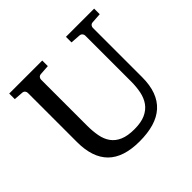

<svg xmlns="http://www.w3.org/2000/svg" viewBox="-167 -850 1046 1046"><g transform="rotate(-45 356.0 -327.5)"><path d="M627 -624Q616.2 -623 611.1 -616.2Q606 -609.4 606 -602.1V-222.2Q606 -160.6 589.4 -115.7Q572.8 -70.8 540.3 -41.5Q507.8 -12.2 459.7 2Q411.6 16.1 349.1 16.1Q225.1 16.1 165 -43.9Q105 -104 105 -222.2V-602.1Q105 -609.4 99.9 -616.2Q94.7 -623 84 -624L30.8 -627.9V-670.9H285.2V-627.9L228 -624Q217.3 -623 212.2 -616.2Q207 -609.4 207 -602.1V-248Q207 -204.1 213.9 -167.7Q220.7 -131.3 239.3 -105.5Q257.8 -79.6 290.8 -65.2Q323.7 -50.8 376 -50.8Q427.7 -50.8 460.9 -65.9Q494.1 -81.1 513.2 -107.7Q532.2 -134.3 539.6 -170.4Q546.9 -206.5 546.9 -248V-602.1Q546.9 -609.4 541.3 -616.2Q535.6 -623 524.9 -624L467.8 -627.9V-670.9H685.1V-627.9Z"/></g></svg>

Font: Charis SIL APac
Style: Regular
Weight: 400
Foundry: SIL International
Version: Version 5.000